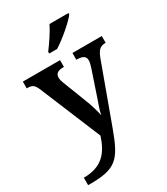

<svg xmlns="http://www.w3.org/2000/svg" viewBox="-239 -870 1051 1207"><g transform="rotate(-30 287.0 -266.5)"><path d="M233 -619V-606H290C349 -642 440 -721 465 -756V-766H327C306 -721 262 -657 233 -619ZM31 179V233H45C235 233 274 189 343 1L494 -412C515 -470 532 -486 570 -487H574V-536H361V-487H365C407 -486 427 -475 427 -444C427 -432 422 -411 417 -397L353 -207C342 -176 329 -141 322 -106C317 -136 300 -192 283 -235L217 -405C211 -420 208 -433 208 -445C208 -474 227 -487 268 -487H271V-536H1V-487H5C41 -487 55 -478 72 -437L254 2C221 103 169 179 31 179Z"/></g></svg>

Font: Noto Serif Lao SemiBold
Style: Regular
Weight: 600
Designer: Monotype Design Team
Foundry: Monotype Imaging Inc.
Version: Version 2.003